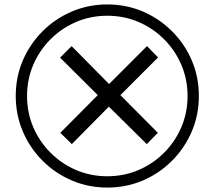

<svg xmlns="http://www.w3.org/2000/svg" viewBox="-20 -782 968 866"><path d="M304 -132 252 -183 421 -353 251 -522 303 -574 472 -403 643 -574 693 -523 523 -353 692 -183 642 -132 471 -301ZM464 64Q379 64 304 32Q229 0 172 -57Q115 -114 83 -189Q51 -264 51 -349Q51 -435 83 -509.5Q115 -584 172 -641Q229 -698 304 -730Q379 -762 464 -762Q550 -762 624.5 -730Q699 -698 756 -641Q813 -584 845 -509.5Q877 -435 877 -349Q877 -264 845 -189Q813 -114 756 -57Q699 0 624.5 32Q550 64 464 64ZM464 13Q539 13 604.5 -15Q670 -43 720 -93Q770 -143 798 -208.5Q826 -274 826 -349Q826 -424 798 -489.5Q770 -555 720 -605Q670 -655 604.5 -683Q539 -711 464 -711Q389 -711 323.5 -683Q258 -655 208 -605Q158 -555 130 -489.5Q102 -424 102 -349Q102 -274 130 -208.5Q158 -143 208 -93Q258 -43 323.5 -15Q389 13 464 13Z"/></svg>

Font: hexhindi15
Style: Regular
Weight: 400
Designer: Jelle Bosma - Monotype Design Team
Foundry: Monotype Imaging Inc.
Version: Version 2.006